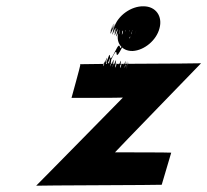

<svg xmlns="http://www.w3.org/2000/svg" viewBox="-20 -740 659 610"><path d="M436.1 -720C397.4 -721 354.3 -691 342.6 -653C331 -615 353.3 -691 341.6 -653C330 -615 353.6 -692 341.9 -654C330.3 -616 352.6 -692 340.9 -654C329.3 -616 350.6 -692 338.9 -654C326.3 -616 349.6 -692 336.6 -653C322.7 -614 346 -690 333.7 -650C321.5 -610 344.7 -686 332.8 -647C320.9 -608 345.1 -684 333.2 -645C323 -605 349.2 -681 339.3 -642C329 -602 354.3 -678 345 -641C334 -602 357.6 -679 346.7 -640C336.4 -600 361.4 -675 351.4 -636C341.5 -597 367.5 -672 359.5 -633C351.6 -594 377.8 -670 369.2 -632C359.6 -594 385.8 -670 379.2 -632C372.6 -594 399.8 -670 391.2 -632C382.6 -594 410.1 -671 398.5 -633C386.9 -595 411.1 -671 399.5 -633C387.9 -595 408.5 -669 396.9 -631C384.1 -589 400.4 -662 385.6 -620C370.7 -578 389.4 -649 371.7 -604C353.9 -559 369.4 -626 344.8 -575C320.2 -524 336.3 -593 321.8 -552C307.2 -511 328.9 -585 314.3 -544C296.9 -500 319.2 -573 310.6 -532C300.4 -492 327 -569 318.3 -531C308.7 -493 336 -569 324.3 -531C312.7 -493 342.7 -568 331 -530C319.1 -491 347.7 -568 338.7 -529C329.8 -490 357 -566 348.1 -527C339.5 -489 364.7 -565 356.1 -527C346.5 -489 372.4 -564 363.8 -526C355.2 -488 380.7 -565 370.8 -526C360.9 -487 388.1 -563 376.5 -525C364.9 -487 390.1 -563 378.5 -525C366.9 -487 392.1 -563 381.8 -526C371.5 -489 396 -566 384.7 -529C373.4 -492 397 -569 384.6 -532C372.3 -495 393.9 -572 382.3 -534C370.6 -496 391.9 -572 380.3 -534C368.6 -496 386.2 -573 374.6 -535H366.6C351.9 -497 373.5 -574 358.9 -536H350.9C336.3 -498 358.1 -576 343.5 -538C328.9 -500 350.4 -577 335.8 -539C321.2 -501 342.7 -578 328.1 -540H321.1C310.1 -504 338.2 -583 328.2 -547C319.2 -511 349.2 -596 350.3 -570C351.6 -545 383.9 -631 378.4 -600C373 -569 400.7 -650 392 -615C383.3 -580 409.8 -660 402.1 -625C395.7 -591 420.8 -670 410.5 -633C400.5 -597 425 -677 411.7 -640C398.4 -603 418.9 -680 407.3 -642H400.3C388.7 -604 407.9 -680 393 -641H382H372C358.4 -603 379.6 -679 364.3 -642C349.7 -604 370.5 -682 357.9 -644C344.6 -607 365.4 -577 401.7 -578C438.3 -580 477.1 -612 486.7 -650C497.3 -688 475.1 -720 436.1 -720ZM618.8 -539C617.5 -538 235.2 -537 234.9 -536C234.6 -535 234.3 -534 235 -533C236 -533 207.2 -429 207.2 -429C208.2 -429 369.2 -429 370.5 -430C370.5 -430 94.6 -149 94.9 -150C95.2 -151 494.5 -152 493.8 -153L524 -255C523.3 -256 346.3 -256 345.3 -256C344.3 -256 618.8 -539 618.8 -539Z"/></svg>

Font: Hussar Wojna
Style: 3Obl
Weight: 400
Designer: Robert Jablonski
Foundry: Cannot Into Space Fonts
Version: Version 1.01